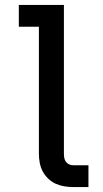

<svg xmlns="http://www.w3.org/2000/svg" viewBox="-20 -755 415 775"><path d="M275 0Q257 0 239 -3Q221 -6 204.5 -13.5Q188 -21 174.5 -34Q161 -47 152.5 -63Q144 -79 140.5 -97.5Q137 -116 137 -134V-647H56V-735H238V-134Q238 -126 239.5 -117.5Q241 -109 246 -102Q251 -95 259 -91.5Q267 -88 275 -88H337V0Z"/></svg>

Font: Iosevka Custom Semibold
Style: Regular
Weight: 600
Designer: Belleve Invis
Foundry: Belleve Invis
Version: Version 27.0.2; ttfautohint (v1.8.4)